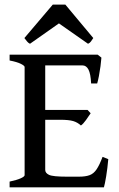

<svg xmlns="http://www.w3.org/2000/svg" viewBox="-20 -799 507 819"><path d="M412.6 -553.2Q411.6 -538.1 408.7 -516.4Q405.8 -494.6 401.9 -474.4Q397.9 -454.1 394.5 -442.9H368.7Q366.7 -484.4 357.4 -502.2Q348.1 -520 332 -520H149.4L162.6 -565.9H396.5ZM366.7 -315.9Q358.9 -303.7 346.9 -287.1Q335 -270.5 325.2 -263.7Q311 -276.9 292.5 -282.5Q273.9 -288.1 236.3 -288.1H143.1L153.3 -330.1H353.5ZM441.9 -120.1Q438.5 -81.5 432.9 -47.1Q427.2 -12.7 423.3 0H21V-24.4Q51.3 -30.8 68.1 -38.3Q85 -45.9 85 -51.8V-513.2Q85 -518.6 69.1 -526.6Q53.2 -534.7 21 -541V-565.9H238.3V-541Q207.5 -538.1 190.2 -533.7Q172.9 -529.3 172.9 -522.9V-74.2Q172.9 -61 189 -53.2Q205.1 -45.4 264.6 -45.4H316.9Q344.7 -45.4 362.1 -51.8Q379.4 -58.1 391.8 -76.4Q404.3 -94.7 417.5 -129.9ZM377.9 -636.7Q372.6 -628.4 367.9 -622.1Q363.3 -615.7 355.5 -612.3L231.4 -699.2L107.9 -612.3Q100.6 -615.7 95.5 -622.1Q90.3 -628.4 84 -636.7L205.1 -779.3H258.8Z"/></svg>

Font: Dai Banna SIL
Style: Regular
Weight: 400
Designer: Victor Gaultney
Foundry: SIL International
Version: Version 4.000